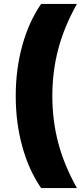

<svg xmlns="http://www.w3.org/2000/svg" viewBox="-20 -762 411 976"><path d="M189 194Q127 104 93.5 -16.5Q60 -137 60 -274Q60 -411 93.5 -531.5Q127 -652 189 -742H371Q306 -626 276 -512Q246 -398 246 -274Q246 -150 276 -36Q306 78 371 194Z"/></svg>

Font: Montserrat Thin ExtraBold
Style: Regular
Weight: 800
Version: Version 9.000